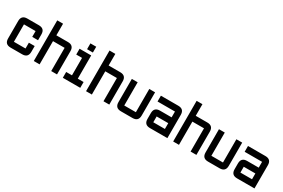

<svg xmlns="http://www.w3.org/2000/svg" viewBox="90 -1740 4118 2796"><g transform="rotate(30 2148.5 -342.0)"><path d="M341.8 0H146.5Q48.8 0 48.8 -97.7V-390.6Q48.8 -488.3 146.5 -488.3H341.8Q439.5 -488.3 439.5 -390.6V-293H341.8V-390.6H146.5V-97.7H341.8V-195.3H439.5V-97.7Q439.5 0 341.8 0Z M537.1 -683.6H634.8V-488.3H830.1Q927.7 -488.3 927.7 -390.6V0H830.1V-390.6H634.8V0H537.1Z M1123 -537.1V-634.8H1220.7V-537.1ZM1025.4 0V-97.7H1123V-390.6H1025.4V-488.3H1220.7V-97.7H1318.4V0Z M1416 -683.6H1513.7V-488.3H1709Q1806.6 -488.3 1806.6 -390.6V0H1709V-390.6H1513.7V0H1416Z M2197.3 -488.3H2294.9V-97.7Q2294.9 0 2197.3 0H2002Q1904.3 0 1904.3 -97.7V-488.3H2002V-97.7H2197.3Z M2783.2 0H2490.2Q2392.6 0 2392.6 -97.7V-195.3Q2392.6 -293 2490.2 -293H2685.5V-390.6H2392.6V-488.3H2685.5Q2783.2 -488.3 2783.2 -390.6ZM2490.2 -97.7H2685.5V-195.3H2490.2Z M2880.9 -683.6H2978.5V-488.3H3173.8Q3271.5 -488.3 3271.5 -390.6V0H3173.8V-390.6H2978.5V0H2880.9Z M3662.1 -488.3H3759.8V-97.7Q3759.8 0 3662.1 0H3466.8Q3369.1 0 3369.1 -97.7V-488.3H3466.8V-97.7H3662.1Z M4248 0H3955.1Q3857.4 0 3857.4 -97.7V-195.3Q3857.4 -293 3955.1 -293H4150.4V-390.6H3857.4V-488.3H4150.4Q4248 -488.3 4248 -390.6ZM3955.1 -97.7H4150.4V-195.3H3955.1Z"/></g></svg>

Font: BabelStone Runic Beowulf
Style: Regular
Weight: 400
Designer: Andrew West
Foundry: BabelStone
Version: Version 7.004;November 9, 2023